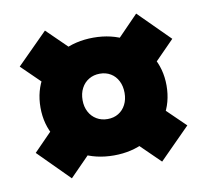

<svg xmlns="http://www.w3.org/2000/svg" viewBox="-62 -627 687 638"><g transform="rotate(-10 281.0 -308.0)"><path d="M282.3 -107.3Q221.3 -107.3 172.8 -133Q124.3 -158.7 96.7 -203.7Q69 -248.7 69 -306Q69 -363.3 96.7 -408.3Q124.3 -453.3 172.8 -479Q221.3 -504.7 282.3 -504.7Q343.3 -504.7 391.2 -478.8Q439 -453 466.7 -408Q494.3 -363 494.3 -306Q494.3 -248.7 466.7 -203.7Q439 -158.7 391.2 -133Q343.3 -107.3 282.3 -107.3ZM131 -56.7 27.3 -160.7 113.3 -248.7 215 -142.3ZM106.7 -372.3 24.7 -452.3 128 -555.7 212.7 -473ZM282.3 -230Q303.3 -230 319.2 -239.7Q335 -249.3 343.8 -266.5Q352.7 -283.7 352.7 -306Q352.7 -329 343.8 -346.3Q335 -363.7 319.2 -373.3Q303.3 -383 282.3 -383Q261.7 -383 245.5 -373.3Q229.3 -363.7 220.2 -346.3Q211 -329 211 -306Q211 -283.7 220.2 -266.5Q229.3 -249.3 245.5 -239.7Q261.7 -230 282.3 -230ZM436 -59.3 350 -143.3 451.3 -248.7 539.3 -163.3ZM448.3 -362 345 -464.7 436.3 -558.7 540 -455.3Z"/></g></svg>

Font: Lexend Medium
Style: Regular
Weight: 500
Designer: Bonnie Shaver-Troup, Thomas Jockin
Foundry: Lexend
Version: Version 1.005